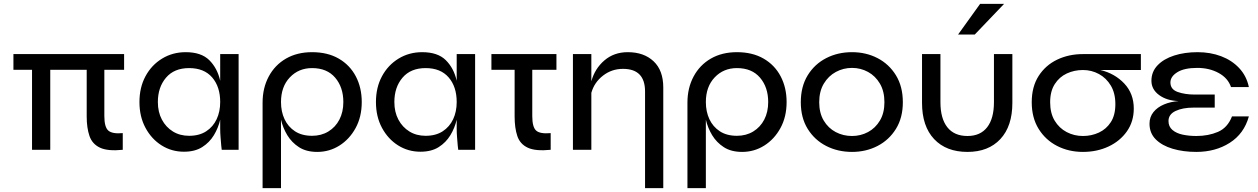

<svg xmlns="http://www.w3.org/2000/svg" viewBox="-20 -781 6558 1001"><path d="M524 -176Q524 -118 545 -100Q566 -82 620 -87V0Q542 8 501.5 -11Q461 -30 446.5 -72Q432 -114 432 -174V-417H242V0H147V-417H50V-499H627V-417H524Z M939 10Q875 10 822.5 -23Q770 -56 738.5 -114.5Q707 -173 707 -249Q707 -325 738.5 -383.5Q770 -442 825 -475.5Q880 -509 948 -509Q1029 -509 1071 -467.5Q1113 -426 1128 -360V-499H1224V0H1136Q1135 -3 1133.5 -21.5Q1132 -40 1130 -64Q1128 -88 1128 -109V-157Q1118 -114 1095 -76Q1072 -38 1034 -14Q996 10 939 10ZM966 -73Q1019 -73 1055 -96.5Q1091 -120 1109.5 -159.5Q1128 -199 1128 -249Q1128 -329 1086 -377.5Q1044 -426 966 -426Q888 -426 845.5 -376Q803 -326 803 -249Q803 -197 824 -157.5Q845 -118 881.5 -95.5Q918 -73 966 -73Z M1634 11Q1577 11 1539 -13.5Q1501 -38 1478 -76Q1455 -114 1445 -157V200H1349V-246Q1349 -322 1381 -382Q1413 -442 1471 -475.5Q1529 -509 1607 -509Q1688 -509 1746 -475.5Q1804 -442 1835 -383Q1866 -324 1866 -249Q1866 -172 1834 -113.5Q1802 -55 1749.5 -22Q1697 11 1634 11ZM1607 -73Q1655 -73 1692 -95.5Q1729 -118 1749.5 -157.5Q1770 -197 1770 -249Q1770 -326 1727.5 -376Q1685 -426 1607 -426Q1537 -426 1491 -377.5Q1445 -329 1445 -249Q1445 -199 1463.5 -159.5Q1482 -120 1518 -96.5Q1554 -73 1607 -73Z M2172 10Q2108 10 2055.5 -23Q2003 -56 1971.5 -114.5Q1940 -173 1940 -249Q1940 -325 1971.5 -383.5Q2003 -442 2058 -475.5Q2113 -509 2181 -509Q2262 -509 2304 -467.5Q2346 -426 2361 -360V-499H2457V0H2369Q2368 -3 2366.5 -21.5Q2365 -40 2363 -64Q2361 -88 2361 -109V-157Q2351 -114 2328 -76Q2305 -38 2267 -14Q2229 10 2172 10ZM2199 -73Q2252 -73 2288 -96.5Q2324 -120 2342.5 -159.5Q2361 -199 2361 -249Q2361 -329 2319 -377.5Q2277 -426 2199 -426Q2121 -426 2078.5 -376Q2036 -326 2036 -249Q2036 -197 2057 -157.5Q2078 -118 2114.5 -95.5Q2151 -73 2199 -73Z M2755 -176Q2755 -118 2775.5 -100Q2796 -82 2851 -87V0Q2772 8 2731.5 -11Q2691 -30 2677 -72Q2663 -114 2663 -174V-417H2542V-499H2881V-417H2755Z M2967 -499H3063V-357Q3081 -423 3131 -466Q3181 -509 3253 -509Q3337 -509 3387.5 -461.5Q3438 -414 3438 -325V200H3343V-304Q3343 -422 3228 -422Q3169 -422 3123.5 -386.5Q3078 -351 3063 -297V0H2967Z M3849 11Q3792 11 3754 -13.5Q3716 -38 3693 -76Q3670 -114 3660 -157V200H3564V-246Q3564 -322 3596 -382Q3628 -442 3686 -475.5Q3744 -509 3822 -509Q3903 -509 3961 -475.5Q4019 -442 4050 -383Q4081 -324 4081 -249Q4081 -172 4049 -113.5Q4017 -55 3964.5 -22Q3912 11 3849 11ZM3822 -73Q3870 -73 3907 -95.5Q3944 -118 3964.5 -157.5Q3985 -197 3985 -249Q3985 -326 3942.5 -376Q3900 -426 3822 -426Q3752 -426 3706 -377.5Q3660 -329 3660 -249Q3660 -199 3678.5 -159.5Q3697 -120 3733 -96.5Q3769 -73 3822 -73Z M4422 11Q4348 11 4287.5 -20Q4227 -51 4191 -109Q4155 -167 4155 -248Q4155 -330 4191 -388.5Q4227 -447 4287.5 -478Q4348 -509 4422 -509Q4495 -509 4555 -478Q4615 -447 4651 -388.5Q4687 -330 4687 -248Q4687 -167 4651 -109Q4615 -51 4555 -20Q4495 11 4422 11ZM4422 -72Q4467 -72 4505.5 -92.5Q4544 -113 4567.5 -152.5Q4591 -192 4591 -248Q4591 -305 4567.5 -345Q4544 -385 4505.5 -406Q4467 -427 4422 -427Q4377 -427 4338 -406Q4299 -385 4275 -345Q4251 -305 4251 -248Q4251 -192 4274.5 -152.5Q4298 -113 4337 -92.5Q4376 -72 4422 -72Z M5258 -499V-245Q5258 -123 5195.5 -56Q5133 11 5024 11Q4913 11 4850 -56Q4787 -123 4787 -245V-499H4883V-248Q4883 -163 4919 -117.5Q4955 -72 5024 -72Q5091 -72 5126.5 -117.5Q5162 -163 5162 -248V-499ZM4975 -601 5090 -761H5215L5062 -601Z M5626 11Q5552 11 5491.5 -20Q5431 -51 5395 -109Q5359 -167 5359 -248Q5359 -329 5395 -385Q5431 -441 5491.5 -470Q5552 -499 5626 -499H5928V-416H5717Q5792 -398 5841.5 -345.5Q5891 -293 5891 -215Q5891 -147 5855 -96Q5819 -45 5759 -17Q5699 11 5626 11ZM5626 -72Q5671 -72 5709.5 -90Q5748 -108 5771.5 -144.5Q5795 -181 5795 -238Q5795 -295 5771.5 -334.5Q5748 -374 5709.5 -395Q5671 -416 5626 -416Q5581 -416 5542 -398Q5503 -380 5479 -342.5Q5455 -305 5455 -248Q5455 -191 5478.5 -152Q5502 -113 5541 -92.5Q5580 -72 5626 -72Z M6217 11Q6149 11 6093.5 -5.5Q6038 -22 6005.5 -54.5Q5973 -87 5973 -136Q5973 -171 5993.5 -196.5Q6014 -222 6048.5 -236.5Q6083 -251 6125 -254Q6063 -256 6023 -285.5Q5983 -315 5983 -360Q5983 -407 6015 -440.5Q6047 -474 6101.5 -491.5Q6156 -509 6224 -509Q6290 -509 6346 -488Q6402 -467 6440.5 -426Q6479 -385 6491 -327H6398Q6382 -374 6333.5 -400.5Q6285 -427 6222 -427Q6154 -427 6118 -404.5Q6082 -382 6082 -351Q6082 -315 6120 -301.5Q6158 -288 6209 -288H6313V-220H6203Q6146 -220 6109 -202.5Q6072 -185 6072 -150Q6072 -121 6092.5 -103.5Q6113 -86 6146 -79Q6179 -72 6217 -72Q6280 -72 6330 -93.5Q6380 -115 6403 -174H6491Q6466 -84 6391.5 -36.5Q6317 11 6217 11Z"/></svg>

Font: Syne Medium
Style: Regular
Weight: 500
Designer: Lucas Descroix
Foundry: Bonjour Monde
Version: Version 2.200; ttfautohint (v1.8.4)